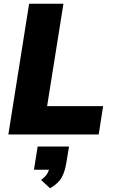

<svg xmlns="http://www.w3.org/2000/svg" viewBox="-20 -725 618 1035"><path d="M25 0 137 -705H322L234 -153H536L512 0ZM250 290 201 245Q225 228 235 210.5Q245 193 249 170L281 190H163L183 65H352L338 150Q331 196 314 229Q297 262 250 290Z"/></svg>

Font: Mulish ExtraLight Black
Style: Italic
Weight: 900
Italic angle: -9°
Version: Version 3.603